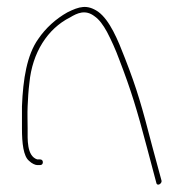

<svg xmlns="http://www.w3.org/2000/svg" viewBox="-20 -563 517 542"><path d="M42 -200C42 -159 46 -122 62 -109C70 -101 80 -97 85 -97H93C98 -97 101 -100 101 -105C101 -110 98 -113 93 -113H85C55 -123 58 -170 58 -200C58 -221 57 -242 58 -263C59 -284 60 -306 63 -329C71 -414 114 -482 178 -514C198 -526 221 -537 247 -517C260 -508 271 -493 282 -473C294 -450 306 -424 317 -394C350 -308 366 -256 395 -146L421 -48C423 -35 438 -45 436 -53L410 -149C381 -261 367 -311 333 -398C313 -450 290 -506 257 -530C226 -551 204 -545 170 -528C138 -510 109 -484 88 -453C56 -408 45 -340 42 -263Z"/></svg>

Font: Stray Cat
Style: ExLt
Weight: 200
Version: Version 1.0